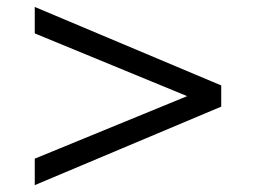

<svg xmlns="http://www.w3.org/2000/svg" viewBox="-20 -563 737 553"><path d="M80.1 -29.8V-106L519 -286.1L80.1 -466.8V-543L617.2 -316.9V-255.9Z"/></svg>

Font: Lorenzo Sans
Style: Regular
Weight: 400
Foundry: Intel Corporation
Version: Version 1.00; ttfautohint (v1.5)